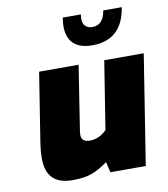

<svg xmlns="http://www.w3.org/2000/svg" viewBox="-86 -850 814 929"><g transform="rotate(-10 320.5 -385.5)"><path d="M67 -122Q67 -158 72 -191L127 -539H321L271 -218Q270 -213 270 -203Q270 -168 312 -168Q357 -168 394 -205L447 -539H641L556 0H382L370 -52Q326 -20 289.5 -7Q253 6 196 6Q67 6 67 -122ZM281 -735Q281 -747 285 -777H374Q372 -763 372 -757Q372 -731 385 -719Q398 -707 418 -707Q473 -707 484 -777H575Q563 -699 520 -659.5Q477 -620 404 -620Q343 -620 312 -649Q281 -678 281 -735Z"/></g></svg>

Font: Exo Black
Style: Italic
Weight: 900
Italic angle: -9°
Designer: Natanael Gama
Foundry: Natanael Gama
Version: Version 1.500; ttfautohint (v1.6)